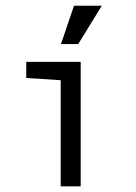

<svg xmlns="http://www.w3.org/2000/svg" viewBox="-20 -655 478 675"><path d="M193.4 -373 72.3 -380.9V-437.5H263.7V0H193.4ZM240.2 -634.8H337.9L254.9 -500H194.3Z"/></svg>

Font: Sudo Var
Style: Regular
Weight: 400
Monospace: yes
Designer: Jens Kutilek
Foundry: Jens Kutilek
Version: Version 0.065;FEAKit 1.0